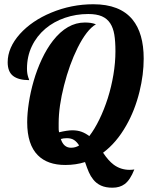

<svg xmlns="http://www.w3.org/2000/svg" viewBox="-20 -770 705 903"><path d="M418.5 74.2Q406.2 59.1 397.9 40Q389.6 21 379.9 -7.8Q336.9 5.9 287.1 5.9Q203.6 5.9 158.2 -39.6Q107.9 -89.8 107.9 -194.8Q107.9 -236.3 115.7 -287.1Q123.5 -337.9 138.2 -388.7Q153.8 -442.9 177 -492.2Q200.2 -541.5 229 -578.6Q295.9 -664.1 378.9 -664.1Q394 -664.1 406 -662.4Q418 -660.6 431.2 -655.8Q387.7 -630.4 345.2 -545.4Q306.2 -466.8 281.2 -368.2Q255.9 -269 255.9 -190.9V-168.5Q255.4 -159.2 257.8 -147.9Q297.4 -157.2 319.8 -157.2Q344.7 -157.2 363.8 -150.1Q382.8 -143.1 399.9 -129.9Q424.8 -162.1 447.3 -208.3Q469.7 -254.4 486.8 -307.6Q503.9 -361.8 513.4 -418.7Q522.9 -475.6 522.9 -528.8Q522.9 -575.7 517.6 -607.4Q512.2 -639.2 498.5 -660.2Q483.9 -682.6 459 -693.4Q434.1 -704.1 395 -704.1Q337.9 -704.1 285.6 -686.3Q233.4 -668.5 193.8 -635.3Q152.8 -600.6 129.9 -552.7Q106.9 -504.9 106.9 -446.8Q106.9 -424.8 112.3 -408.7Q113.8 -402.3 115.7 -399.4Q117.2 -396 117.2 -393.1Q67.4 -393.1 41.7 -412.8Q16.1 -432.6 16.1 -477.1Q16.1 -545.9 73.7 -610.4Q130.4 -672.9 220.7 -710.4Q315.9 -750 418.9 -750Q543.9 -750 603 -678.2Q655.8 -613.8 655.8 -494.1Q655.8 -419.4 636.2 -339.4Q614.3 -250.5 573.7 -179.7Q527.8 -98.6 464.8 -51.8Q489.3 -14.6 514.6 4.4Q547.4 28.8 589.8 28.8Q601.6 28.8 611.8 26.9Q592.3 76.7 566.4 95.7Q543.5 112.8 508.8 112.8Q477.1 112.8 455.1 102.8Q433.1 92.8 418.5 74.2ZM352.1 -85.9Q341.8 -102.5 328.6 -111.3Q315.4 -120.1 294.9 -120.1Q277.3 -120.1 266.1 -116.2Q279.3 -75.2 314 -75.2Q335.4 -75.2 352.1 -85.9Z"/></svg>

Font: Pattaya
Style: Regular
Weight: 400
Designer: Pablo Impallari / Thai characters Designed by Thanarat Vachiruckul and Suppakit Chalermlarp
Foundry: Pablo Impallari
Version: Version 2.000